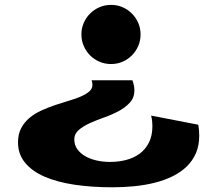

<svg xmlns="http://www.w3.org/2000/svg" viewBox="-20 -526 902 791"><path d="M315.4 -384.3Q315.4 -409.7 325 -431.6Q334.5 -453.6 351.1 -470.2Q367.7 -486.8 389.9 -496.3Q412.1 -505.9 437.5 -505.9Q462.9 -505.9 484.9 -496.3Q506.8 -486.8 523.4 -470.2Q540 -453.6 549.6 -431.6Q559.1 -409.7 559.1 -384.3Q559.1 -358.9 549.6 -336.7Q540 -314.5 523.4 -297.9Q506.8 -281.2 484.9 -271.7Q462.9 -262.2 437.5 -262.2Q412.1 -262.2 389.9 -271.7Q367.7 -281.2 351.1 -297.9Q334.5 -314.5 325 -336.7Q315.4 -358.9 315.4 -384.3ZM54.2 60.5Q54.2 26.4 67.4 1.7Q80.6 -22.9 102.1 -40.8Q123.5 -58.6 151.1 -71Q178.7 -83.5 207.5 -93.3Q236.3 -103 263.9 -111.1Q291.5 -119.1 313 -128.4Q334.5 -137.7 347.7 -149.2Q360.8 -160.6 360.8 -177.2Q360.8 -186.5 357.4 -195.3H525.4Q529.8 -184.1 531.7 -173.6Q533.7 -163.1 533.7 -153.8Q533.7 -124 515.4 -103.8Q497.1 -83.5 469.5 -68.6Q441.9 -53.7 409.9 -42.5Q377.9 -31.2 350.3 -18.8Q322.8 -6.3 304.4 9.5Q286.1 25.4 286.1 48.3Q286.1 71.3 298.6 88.6Q311 106 331.5 117.7Q352.1 129.4 378.7 135.3Q405.3 141.1 433.6 141.1Q467.8 141.1 499.3 133.1Q530.8 125 554.9 107.4Q579.1 89.8 593.5 61.5Q607.9 33.2 607.9 -7.3Q607.9 -17.1 606.7 -27.8Q605.5 -38.6 602.5 -49.8L796.9 -12.2Q798.8 -0.5 799.8 10.7Q800.8 22 800.8 32.7Q800.8 73.7 787.1 105.2Q773.4 136.7 748.8 160.4Q724.1 184.1 690.7 200.4Q657.2 216.8 617.4 226.8Q577.6 236.8 533.4 241.2Q489.3 245.6 443.4 245.6Q357.9 245.6 286.4 234.9Q214.8 224.1 163.3 201.7Q111.8 179.2 83 144Q54.2 108.9 54.2 60.5Z"/></svg>

Font: Goblin One
Style: Regular
Weight: 400
Designer: Riccardo De Franceschi
Foundry: Sorkin Type Co.
Version: Version 1.001